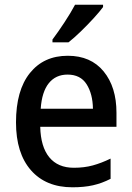

<svg xmlns="http://www.w3.org/2000/svg" viewBox="-20 -786 559 816"><path d="M268 -549Q366 -549 420.5 -482.5Q475 -416 475 -307V-247H151Q153 -162 189.5 -117.5Q226 -73 294 -73Q338 -73 374.5 -83Q411 -93 450 -112V-26Q413 -7 375 1.5Q337 10 288 10Q175 10 111.5 -62.5Q48 -135 48 -266Q48 -402 107 -475.5Q166 -549 268 -549ZM267 -469Q217 -469 187.5 -432.5Q158 -396 153 -324H375Q374 -387 348 -428Q322 -469 267 -469ZM418 -756Q404 -737 378 -708.5Q352 -680 323 -652Q294 -624 271 -606H203V-618Q227 -650 254 -691Q281 -732 299 -766H418Z"/></svg>

Font: Noto Sans Gurmukhi SemiCondensed Medium
Style: Regular
Weight: 500
Width: 4
Designer: Jelle Bosma - Monotype Design Team
Foundry: Monotype Imaging Inc.
Version: Version 2.004; ttfautohint (v1.8.4.7-5d5b)